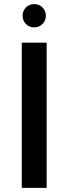

<svg xmlns="http://www.w3.org/2000/svg" viewBox="-20 -906 330 926"><path d="M104.7 -790.5Q88.9 -807.1 88.9 -830.1Q88.9 -853 104.7 -869.6Q120.6 -886.2 145 -886.2Q169.4 -886.2 185.3 -869.6Q201.2 -853 201.2 -830.1Q201.2 -807.1 185.3 -790.5Q169.4 -773.9 145 -773.9Q120.6 -773.9 104.7 -790.5ZM85 -700.2H205.1V0H85Z"/></svg>

Font: Copperplate Sans CC Heavy
Style: Regular
Weight: 400
Designer: indestructible type*
Foundry: Cowboy Collective
Version: Version 1.000